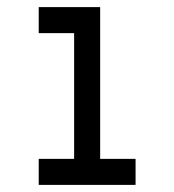

<svg xmlns="http://www.w3.org/2000/svg" viewBox="-20 -520 490 540"><path d="M88.9 -500H261.7V-73.2H361.3V0H88.9V-73.2H188.5V-426.8H88.9Z"/></svg>

Font: Anka/Coder Narrow
Style: Regular
Weight: 400
Width: 3
Monospace: yes
Version: Version 001.100